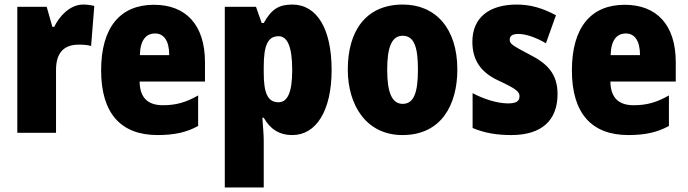

<svg xmlns="http://www.w3.org/2000/svg" viewBox="-20 -583 3019 843"><path d="M345 -563C288 -563 241 -513 218 -465H210L185 -553H56V0H226V-276C226 -357 266 -387 326 -387C351 -387 367 -385 380 -381L394 -557C377 -561 361 -563 345 -563Z M656 -562C508 -562 424 -463 424 -274C424 -86 510 10 672 10C745 10 800 -2 850 -30V-164C796 -133 752 -121 695 -121C627 -121 594 -156 593 -225H880V-310C880 -474 796 -562 656 -562ZM661 -436C699 -436 723 -405 723 -341H594C596 -410 623 -436 661 -436Z M1263 -563C1205 -563 1172 -543 1138 -482H1129L1104 -553H967V240H1138V36C1138 9 1135 -23 1132 -66H1138C1166 -17 1205 10 1264 10C1367 10 1436 -95 1436 -276C1436 -456 1372 -563 1263 -563ZM1203 -424C1242 -424 1263 -378 1263 -275C1263 -179 1243 -134 1203 -134C1155 -134 1138 -175 1138 -263V-290C1138 -384 1156 -424 1203 -424Z M1988 -278C1988 -460 1891 -563 1749 -563C1584 -563 1507 -444 1507 -278C1507 -120 1589 10 1747 10C1918 10 1988 -123 1988 -278ZM1680 -277C1680 -378 1701 -426 1748 -426C1798 -426 1815 -377 1815 -278C1815 -178 1798 -127 1748 -127C1700 -127 1680 -179 1680 -277Z M2428 -170C2428 -259 2382 -305 2306 -343C2229 -384 2218 -390 2218 -409C2218 -426 2231 -434 2256 -434C2292 -434 2338 -416 2377 -393L2421 -516C2363 -547 2310 -563 2249 -563C2127 -563 2054 -505 2054 -400C2054 -318 2092 -265 2167 -230C2249 -192 2261 -180 2261 -160C2261 -138 2245 -129 2211 -129C2163 -129 2104 -148 2055 -174V-21C2110 2 2164 10 2225 10C2359 10 2428 -55 2428 -170Z M2723 -562C2575 -562 2491 -463 2491 -274C2491 -86 2577 10 2739 10C2812 10 2867 -2 2917 -30V-164C2863 -133 2819 -121 2762 -121C2694 -121 2661 -156 2660 -225H2947V-310C2947 -474 2863 -562 2723 -562ZM2728 -436C2766 -436 2790 -405 2790 -341H2661C2663 -410 2690 -436 2728 -436Z"/></svg>

Font: Noto Sans Thai Looped Condensed Black
Style: Regular
Weight: 900
Width: 3
Designer: Sasikarn Vongin, Ben Mitchell
Foundry: The Fontpad Ltd
Version: Version 1.001